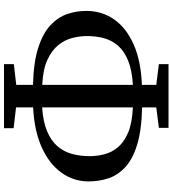

<svg xmlns="http://www.w3.org/2000/svg" viewBox="26 -830 825 916"><g transform="rotate(90 438.0 -371.5)"><path d="M285.5 21.5V-25.5L384.5 -37V-117Q276.5 -119.5 207.2 -142Q138 -164.5 99.8 -200.2Q61.5 -236 46.5 -280.2Q31.5 -324.5 31.5 -371Q31.5 -445.5 71.8 -503.5Q112 -561.5 190.8 -596.8Q269.5 -632 384.5 -636.5V-705L285.5 -717.5V-763.5H589.5V-717.5L492 -705V-637.5Q602 -635 671.5 -613.2Q741 -591.5 778.8 -555.5Q816.5 -519.5 830.8 -475Q845 -430.5 845 -382.5Q845 -310.5 803.2 -252.5Q761.5 -194.5 682.8 -158.8Q604 -123 492 -117.5V-36L591 -24.5V21.5ZM384.5 -161V-593.5Q315.5 -589.5 270 -571.2Q224.5 -553 198.5 -523.8Q172.5 -494.5 162 -456.5Q151.5 -418.5 151.5 -374.5Q151.5 -341 160.5 -305Q169.5 -269 194.5 -237.8Q219.5 -206.5 265.2 -185.5Q311 -164.5 384.5 -161ZM492 -160.5Q560 -165 605.2 -184Q650.5 -203 676.8 -233.2Q703 -263.5 713.8 -302.8Q724.5 -342 724.5 -387Q724.5 -422.5 715.5 -457.5Q706.5 -492.5 682 -522Q657.5 -551.5 611.8 -570.8Q566 -590 492 -593.5Z"/></g></svg>

Font: Merriweather 36pt Medium
Style: Regular
Weight: 500
Version: Version 2.100